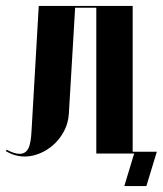

<svg xmlns="http://www.w3.org/2000/svg" viewBox="-20 -515 546 644"><path d="M2 -13Q13 -7 24.5 -3Q36 1 46 1Q65 1 74.5 -16Q84 -33 86 -80L110 -495H425V0H303V-489H232L211 -134Q209 -102 195 -75.5Q181 -49 160 -30Q139 -11 113.5 -0.5Q88 10 63 10Q30 10 0 -8ZM397 109 430 0H418V-6H506L471 109Z"/></svg>

Font: Moniqa Black Display
Style: Regular
Weight: 900
Designer: Rajesh Rajput
Foundry: Rajesh Rajput
Version: Version 1.000